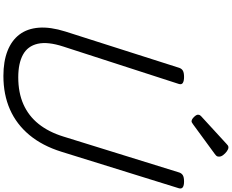

<svg xmlns="http://www.w3.org/2000/svg" viewBox="-134 -1174 1328 1099"><g transform="rotate(90 529.5 -625.0)"><path d="M415 19Q332 19 272 -4.5Q212 -28 178 -73Q144 -118 139 -184Q134 -250 161 -336L369 -988Q374 -1002 385.5 -1008.5Q397 -1015 421 -1015Q444 -1015 455 -1008Q466 -1001 461 -985L247 -324Q218 -235 231 -177.5Q244 -120 293.5 -93Q343 -66 423 -66Q511 -66 577.5 -95.5Q644 -125 690 -182.5Q736 -240 762 -324L968 -988Q973 -1002 984.5 -1008.5Q996 -1015 1019 -1015Q1067 -1015 1058 -985L849 -313Q815 -204 753.5 -130Q692 -56 607 -18.5Q522 19 415 19ZM675 -1058Q664 -1058 650.5 -1071.5Q637 -1085 637 -1095Q637 -1099 638.5 -1103Q640 -1107 646 -1113L804 -1258Q809 -1263 813.5 -1266Q818 -1269 824 -1269Q834 -1269 846.5 -1260Q859 -1251 868 -1239Q877 -1227 877 -1216Q877 -1209 875 -1204Q873 -1199 862 -1191L694 -1068Q688 -1064 683.5 -1061Q679 -1058 675 -1058Z"/></g></svg>

Font: Playwrite BE VLG
Style: Regular
Weight: 400
Designer: Veronika Burian, José Scaglione
Foundry: TypeTogether
Version: Version 1.002